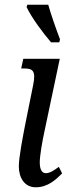

<svg xmlns="http://www.w3.org/2000/svg" viewBox="-20 -786 294 816"><path d="M197 -606H232L235 -619C219 -661 196 -726 185 -766H96L93 -756C115 -710 161 -648 197 -606ZM132 10C184 10 219 -24 244 -49L230 -77C210 -62 192 -50 175 -50C158 -50 149 -66 149 -96C149 -125 160 -186 168 -223L234 -536H79L70 -495H81C117 -495 134 -488 121 -425L86 -251C77 -204 60 -117 60 -79C60 -31 84 10 132 10Z"/></svg>

Font: Noto Serif ExtraCondensed
Style: Italic
Weight: 400
Width: 2
Italic angle: -12°
Designer: Monotype Design Team
Foundry: Monotype Imaging Inc.
Version: Version 2.014